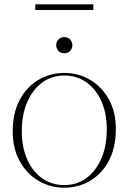

<svg xmlns="http://www.w3.org/2000/svg" viewBox="-20 -860 596 890"><path d="M277 10Q213.5 10 159.2 -21.5Q105 -53 72 -111.8Q39 -170.5 39 -251.5Q39 -335.5 70.8 -396Q102.5 -456.5 157 -489.2Q211.5 -522 279 -522Q343 -522 397 -490.5Q451 -459 484 -400.5Q517 -342 517 -260.5Q517 -177 485.2 -116.2Q453.5 -55.5 399.2 -22.8Q345 10 277 10ZM278 -2Q336.5 -2 380.8 -34.8Q425 -67.5 450 -125.8Q475 -184 475 -260.5Q475 -334.5 450 -390.8Q425 -447 380.5 -478.5Q336 -510 278 -510Q219.5 -510 175.2 -477.2Q131 -444.5 106 -386.2Q81 -328 81 -251.5Q81 -177.5 106 -121.2Q131 -65 175.5 -33.5Q220 -2 278 -2ZM278 -613Q260.5 -613 250.5 -624.5Q240.5 -636 240.5 -650.5Q240.5 -665 250.5 -676.5Q260.5 -688 278 -688Q295.5 -688 305.5 -676.5Q315.5 -665 315.5 -650.5Q315.5 -636 305.5 -624.5Q295.5 -613 278 -613ZM143.5 -813.5V-840H412.5V-813.5Z"/></svg>

Font: Newsreader Display ExtraLight
Style: Regular
Weight: 275
Designer: Hugues Gentile
Foundry: Production Type
Version: Version 1.001